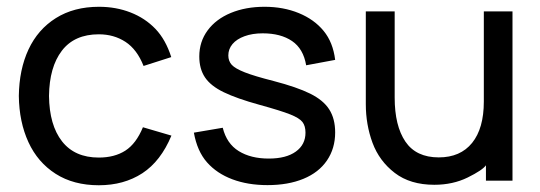

<svg xmlns="http://www.w3.org/2000/svg" viewBox="-20 -529 1610 572"><path d="M274.4 22.9Q199.2 22.9 145.8 -11.2Q92.3 -45.4 64.7 -105.5Q37.1 -165.5 36.1 -243.2Q37.1 -321.8 64.9 -381.6Q92.8 -441.4 146.5 -475.1Q200.2 -508.8 274.9 -508.8Q325.7 -508.8 368.9 -491.9Q412.1 -475.1 442.9 -443.1Q473.6 -411.1 490.2 -358.9L407.7 -332.5Q388.2 -381.8 353.8 -404.3Q319.3 -426.8 274.4 -426.8Q201.7 -426.8 164.3 -377.9Q127 -329.1 126 -243.2Q127 -156.2 164.8 -107.9Q202.6 -59.6 274.4 -59.6Q321.3 -59.6 353.5 -80.3Q385.7 -101.1 405.8 -149.9L490.7 -125Q459 -48.8 404.1 -12.9Q349.1 22.9 274.4 22.9Z M776.9 22.5Q718.3 22.5 672.1 5.1Q626 -12.2 596.7 -45.4Q567.4 -78.6 557.6 -133.8L643.6 -148.4Q655.3 -101.1 691.2 -78.9Q727.1 -56.6 780.8 -56.6Q832.5 -56.6 861.3 -77.4Q890.1 -98.1 890.1 -133.8Q890.1 -153.8 881.1 -165.5Q872.1 -177.2 844.5 -188.2Q816.9 -199.2 752.9 -216.8Q685.5 -235.4 646.7 -254.2Q607.9 -272.9 590.8 -298.3Q573.7 -323.7 573.7 -360.8Q573.7 -404.8 598.6 -438.5Q623.5 -472.2 667.7 -490.5Q711.9 -508.8 768.1 -508.8Q824.2 -508.8 870.1 -490Q916 -471.2 944.1 -437Q972.2 -402.8 978.5 -350.6L892.1 -334.5Q883.8 -383.8 850.1 -406.7Q816.4 -429.7 762.7 -429.7Q731.9 -429.7 708.5 -421.1Q685.1 -412.6 672.6 -397.7Q660.2 -382.8 660.2 -363.8Q660.2 -347.2 670.4 -335.9Q680.7 -324.7 709.2 -313.5Q737.8 -302.2 795.4 -287.6Q864.7 -269.5 904.1 -250Q943.4 -230.5 960.9 -202.9Q978.5 -175.3 978.5 -134.3Q978.5 -86.9 954.1 -51Q929.7 -15.1 884 3.7Q838.4 22.5 776.9 22.5Z M1273.9 21.5Q1202.1 21.5 1156 -13.9Q1109.9 -49.3 1089.8 -103.5Q1069.8 -157.7 1069.8 -218.8V-495.1H1155.8V-238.3Q1155.8 -154.3 1187.7 -107.2Q1219.7 -60.1 1287.1 -60.1Q1351.6 -60.1 1386.5 -103.3Q1421.4 -146.5 1421.4 -226.6V-495.1H1506.8V9.3H1427.7V-36.6Q1417.5 -22 1373.3 -0.2Q1329.1 21.5 1273.9 21.5Z"/></svg>

Font: Potro Sans Bangla SemiBold
Style: Regular
Weight: 600
Designer: Jayed Ahsan Saad
Foundry: Codepotro
Version: Potro Sans Bangla;Version 0.996;CodepotroFonts;